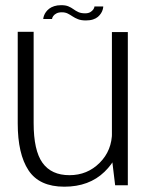

<svg xmlns="http://www.w3.org/2000/svg" viewBox="-20 -716 583 742"><path d="M425 0H474V-592H412.5V-103.5ZM110 -593H48.5V-239Q48.5 -121 90.2 -57.8Q132 5.5 228.5 5.5Q324.5 5.5 383.8 -52Q443 -109.5 443 -179L413 -206Q413 -134.5 365.2 -86.8Q317.5 -39 248.5 -39Q178.5 -39 144.2 -86.8Q110 -134.5 110 -240.5ZM312 -637Q328 -637 339.5 -640.8Q351 -644.5 358.5 -651Q366 -657.5 370.5 -664.8Q375 -672 377 -679Q379 -686 379 -691H345Q345 -686 340.8 -679.8Q336.5 -673.5 328.8 -669Q321 -664.5 309 -664.5Q293.5 -664.5 283 -669.2Q272.5 -674 263.8 -680.5Q255 -687 244.2 -691.5Q233.5 -696 216.5 -696Q201 -696 189.5 -692.2Q178 -688.5 170.2 -682.5Q162.5 -676.5 157.5 -669.5Q152.5 -662.5 150 -655.5Q147.5 -648.5 147 -642.5H181Q181.5 -648 185.8 -654Q190 -660 198.2 -664.2Q206.5 -668.5 219 -668.5Q232 -668.5 241.5 -663.8Q251 -659 260.2 -652.8Q269.5 -646.5 281.5 -641.8Q293.5 -637 312 -637Z"/></svg>

Font: Anybody UltraCondensed Thin Light
Style: Regular
Weight: 300
Version: Version 1.111